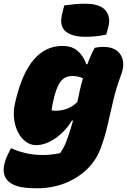

<svg xmlns="http://www.w3.org/2000/svg" viewBox="-52 -805 680 1028"><path d="M282 -559Q335 -559 366 -530.5Q397 -502 410 -461H416Q433 -509 455 -549Q478 -554 501 -554Q568 -554 594.5 -510.5Q621 -467 595 -400Q570 -334 554.5 -267.5Q539 -201 524.5 -137Q510 -73 488 -14Q464 53 413.5 101.5Q363 150 294.5 176.5Q226 203 146 203Q75 203 40 191.5Q5 180 -12 161Q-44 126 -26 64Q-21 45 -12.5 27Q-4 9 6 -10H12Q39 4 83.5 14.5Q128 25 179 25Q199 25 222 22.5Q245 20 270 15Q288 -11 299.5 -38.5Q311 -66 327 -118Q333 -138 339 -159L333 -160Q298 -101 244.5 -64.5Q191 -28 142 -28Q110 -28 84.5 -47.5Q59 -67 43 -100Q27 -133 23 -172Q19 -211 28 -250L34 -276Q104 -559 282 -559ZM224 -215Q229 -213 234.5 -212.5Q240 -212 246 -212Q274 -212 303 -221.5Q332 -231 362 -258Q368 -288 375 -319.5Q382 -351 392 -386Q368 -398 333 -398Q302 -398 280 -377Q258 -356 241 -297L238 -286Q233 -266 229.5 -248Q226 -230 224 -215ZM292 -776Q320 -780 346 -782.5Q372 -785 403 -785Q481 -785 511.5 -751Q542 -717 528 -660L517 -620Q465 -608 407 -608Q331 -608 297.5 -638.5Q264 -669 282 -736Z"/></svg>

Font: Recursive Mn Csl St Blk
Style: Italic
Weight: 900
Italic angle: -15°
Monospace: yes
Version: Version 1.079;hotconv 1.0.112;makeotfexe 2.5.65598; ttfautoh